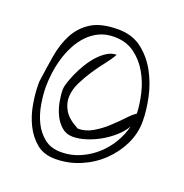

<svg xmlns="http://www.w3.org/2000/svg" viewBox="-109 -733 750 782"><g transform="rotate(20 265.5 -342.0)"><path d="M43.9 -323.2Q51.8 -381.8 61 -438Q70.3 -494.1 93.3 -537.6Q116.2 -581.1 158.2 -607.4Q200.2 -633.8 274.4 -633.8Q335 -633.8 377 -601.6Q418.9 -569.3 445.3 -521Q471.7 -472.7 483.4 -417.5Q495.1 -362.3 495.1 -314.5Q495.1 -262.7 472.2 -215.3Q449.2 -168 410.6 -130.9Q372.1 -93.8 320.3 -71.8Q268.6 -49.8 211.9 -49.8Q162.1 -49.8 130.4 -76.2Q98.6 -102.5 79.1 -142.1Q59.6 -181.6 51.8 -227.5Q43.9 -273.4 43.9 -311.5ZM76.2 -313.5Q76.2 -279.3 83 -238.8Q89.8 -198.2 106.4 -164.1Q123 -129.9 151.9 -106.9Q180.7 -84 224.6 -84Q268.6 -84 307.1 -101.1Q345.7 -118.2 376 -145.5Q406.2 -172.9 426.8 -208Q447.3 -243.2 456.1 -279.3Q441.4 -253.9 416.5 -231.9Q391.6 -210 362.8 -193.8Q334 -177.7 304.2 -168.5Q274.4 -159.2 248 -159.2Q219.7 -159.2 199.7 -176.8Q179.7 -194.3 167.5 -219.7Q155.3 -245.1 149.9 -274.4Q144.5 -303.7 144.5 -327.1Q144.5 -336.9 150.4 -355.5Q156.2 -374 166.5 -397.5Q176.8 -420.9 191.4 -445.3Q206.1 -469.7 223.6 -489.3Q241.2 -508.8 261.2 -521.5Q281.2 -534.2 302.7 -534.2Q292 -513.7 271 -487.3Q250 -460.9 230 -430.7Q210 -400.4 194.8 -369.1Q179.7 -337.9 178.7 -307.6Q177.7 -277.3 194.8 -249Q211.9 -220.7 256.8 -197.3Q290 -197.3 320.8 -215.3Q351.6 -233.4 377.9 -257.8Q404.3 -282.2 425.8 -305.2Q447.3 -328.1 461.9 -336.9Q460.9 -375 450.2 -421.4Q439.5 -467.8 416.5 -507.3Q393.6 -546.9 357.4 -573.2Q321.3 -599.6 269.5 -599.6Q232.4 -599.6 204.1 -585.9Q175.8 -572.3 154.3 -549.3Q132.8 -526.4 117.7 -497.1Q102.5 -467.8 93.3 -435.5Q84 -403.3 80.1 -371.6Q76.2 -339.8 76.2 -313.5Z"/></g></svg>

Font: Waiting for the Sunrise
Style: Regular
Weight: 300
Version: Version 1.001 2001